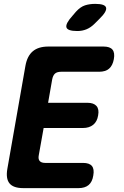

<svg xmlns="http://www.w3.org/2000/svg" viewBox="-20 -970 640 990"><path d="M228 -440H431Q463 -440 477.5 -423.5Q492 -407 486 -375Q481 -343 460.5 -326.5Q440 -310 408 -310H205L180 -170Q176 -150 184.5 -140Q193 -130 213 -130H408Q441 -130 454 -114Q467 -98 461 -65Q456 -32 437 -16Q418 0 385 0H100Q49 0 29 -24.5Q9 -49 18 -100L111 -630Q120 -681 149 -705.5Q178 -730 229 -730H514Q547 -730 560 -714Q573 -698 567 -665Q561 -632 542.5 -616Q524 -600 491 -600H296Q274 -600 263.5 -590.5Q253 -581 249 -560ZM379 -810Q328 -810 322.5 -829Q317 -848 354 -889L372 -910Q395 -935 418.5 -942.5Q442 -950 471 -950Q522 -950 527 -930.5Q532 -911 493 -873L468 -848Q448 -828 426 -819Q404 -810 379 -810Z"/></svg>

Font: Maple Mono ExtraBold
Style: Italic
Weight: 800
Italic angle: -10°
Monospace: yes
Designer: subframe7536
Version: Version 7.200